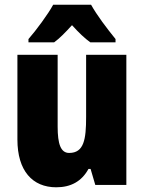

<svg xmlns="http://www.w3.org/2000/svg" viewBox="-20 -786 611 816"><path d="M367 -766H206C186 -728 132 -655 101 -620V-606H210C232 -622 256 -646 286 -679C315 -647 340 -623 364 -606H471V-620C433 -667 392 -721 367 -766ZM517 -553H346V-289C346 -194 337 -136 274 -136C238 -136 225 -174 225 -248V-553H54V-193C54 -60 118 10 219 10C281 10 327 -15 356 -68H365L385 0H517Z"/></svg>

Font: Noto Sans Armenian Condensed Black
Style: Regular
Weight: 900
Width: 3
Designer: Monotype Design Team
Foundry: Monotype Imaging Inc.
Version: Version 2.008